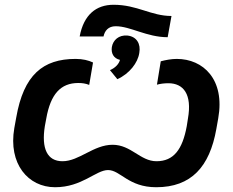

<svg xmlns="http://www.w3.org/2000/svg" viewBox="-20 -777 975 805"><path d="M211 8C324 8 382 -64 433 -64C485 -64 518 8 635 8C782 8 859 -78 887 -236L895 -281C924 -444 832 -530 721 -530C698 -530 673 -525 654 -520L638 -422C653 -426 669 -428 686 -428C749 -428 786 -382 768 -280L763 -248C745 -150 708 -101 636 -101C568 -101 530 -170 452 -170C372 -170 312 -101 242 -101C178 -101 153 -154 168 -248L174 -280C192 -383 235 -429 308 -429C325 -429 339 -427 354 -421L370 -515C351 -524 327 -530 297 -530C160 -530 79 -463 48 -284L40 -240C14 -90 98 8 211 8ZM314 -624H414C419 -648 434 -667 465 -667C527 -667 595 -621 683 -621L699 -710C613 -710 556 -757 456 -757C383 -757 331 -715 314 -624ZM441 -483 472 -445C523 -468 558 -514 564 -555C571 -593 553 -624 514 -628C478 -631 454 -609 449 -580C445 -554 456 -532 483 -526C479 -509 463 -492 441 -483Z"/></svg>

Font: Fixel Display 20240404 SemiBold
Style: Italic
Weight: 600
Italic angle: -10°
Designer: AlfaBravo + MacPaw
Foundry: Kyrylo Tkachov, Marchela Mozhyna, Serhii Makarenko, Maria Weinstein, Zakhar Kryvoshyya
Version: Version 1.211;Glyphs 3.2 (3225)